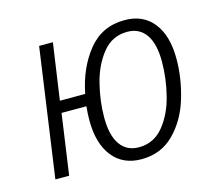

<svg xmlns="http://www.w3.org/2000/svg" viewBox="-83 -639 857 754"><g transform="rotate(-15 345.0 -261.5)"><path d="M639 -335Q639 -256 615 -176Q591 -96 538 -42.5Q485 11 405 11Q330 11 288 -42Q246 -95 246 -189Q246 -216 249 -246H148L113 0H57L131 -523H187L154 -294H257Q277 -396 333 -465Q389 -534 481 -534Q556 -534 597.5 -481.5Q639 -429 639 -335ZM581 -339Q581 -412 554.5 -449.5Q528 -487 479 -487Q418 -487 379 -439Q340 -391 322.5 -321.5Q305 -252 305 -185Q305 -112 331.5 -74.5Q358 -37 407 -37Q468 -37 507 -84.5Q546 -132 563.5 -201.5Q581 -271 581 -339Z"/></g></svg>

Font: Fira Sans Condensed Light
Style: Italic
Weight: 300
Width: 3
Italic angle: -8°
Designer: Carrois Corporate & Edenspiekermann AG
Foundry: Carrois Corporate GbR & Edenspiekermann AG
Version: Version 4.203